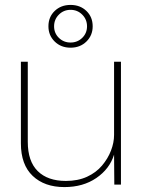

<svg xmlns="http://www.w3.org/2000/svg" viewBox="-20 -751 582 781"><path d="M242 10Q161 10 113 -35.5Q65 -81 65 -168V-500H93V-174Q93 -95 133.5 -55Q174 -15 248 -15Q297 -15 334 -32Q371 -49 395 -77.5Q419 -106 431.5 -138.5Q444 -171 444 -202V-500H472V0H445L444 -122Q426 -64 372 -27Q318 10 242 10ZM267 -731Q306 -731 331.5 -706.5Q357 -682 357 -644Q357 -607 331.5 -582Q306 -557 267 -557Q228 -557 202.5 -582Q177 -607 177 -644Q177 -682 202.5 -706.5Q228 -731 267 -731ZM267 -711Q239 -711 219.5 -691.5Q200 -672 200 -644Q200 -616 219.5 -597Q239 -578 267 -578Q295 -578 314.5 -597Q334 -616 334 -644Q334 -672 314.5 -691.5Q295 -711 267 -711Z"/></svg>

Font: Prodigy Sans ExtraLight
Style: Regular
Weight: 200
Designer: Wei Huang
Foundry: Wei Huang
Version: Version 1.003; ttfautohint (v1.8.3)